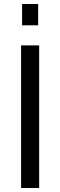

<svg xmlns="http://www.w3.org/2000/svg" viewBox="-20 -936 300 956"><path d="M85 0V-710H175V0ZM90 -810V-916H170V-810Z"/></svg>

Font: IngvarSans
Style: Regular
Weight: 500
Version: Version 3.000